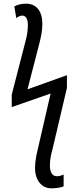

<svg xmlns="http://www.w3.org/2000/svg" viewBox="-20 -787 433 1047"><path d="M261 240C293 240 317 234 327 229V165C317 169 306 174 289 174C264 174 252 149 252 116C252 84 258 56 266 28L345 -308V-377L130 -300L193 -544C203 -582 211 -619 211 -657C211 -724 180 -767 122 -767C101 -767 75 -762 58 -752L69 -688C78 -697 92 -702 102 -702C120 -702 132 -684 132 -652C132 -623 128 -593 118 -558L44 -271V-203L256 -277L188 18C180 52 171 91 171 128C171 199 209 240 261 240Z"/></svg>

Font: Noto Sans UI Condensed
Style: Regular
Weight: 400
Width: 3
Designer: Monotype Design Team
Foundry: Monotype Imaging Inc.
Version: Version 1.901